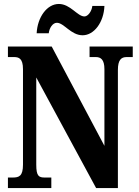

<svg xmlns="http://www.w3.org/2000/svg" viewBox="-20 -949 699 969"><path d="M397 -771C455 -771 504 -837 507 -919H446C443 -892 424 -866 406 -866C371 -866 335 -929 277 -929C217 -929 169 -862 165 -781H226C229 -808 246 -834 267 -834C303 -834 338 -771 397 -771ZM20 0H239V-53H206C176 -53 163 -60 163 -118V-558L465 0H575V-596C575 -647 592 -661 619 -661H650V-714H432V-661H464C488 -661 507 -649 507 -600V-213L241 -714H20V-661H51C75 -661 96 -654 96 -600V-118C96 -60 76 -53 44 -53H20Z"/></svg>

Font: Noto Serif Bengali ExtraCondensed ExtraBold
Style: Regular
Weight: 800
Width: 2
Designer: Juan Bruce, Universal Thirst, Indian Type Foundry and the Monotype Design Team.
Foundry: Monotype Imaging Inc.
Version: Version 2.003